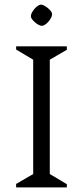

<svg xmlns="http://www.w3.org/2000/svg" viewBox="-20 -813 360 833"><path d="M50 0V-15L124 -58V-554L50 -598V-612H270V-597L196 -554V-58L270 -14V0ZM162 -701Q156 -701 148 -705Q140 -709 132.5 -715.5Q125 -722 119.5 -729Q114 -736 114 -743Q114 -750 118.5 -758.5Q123 -767 130 -775Q137 -783 144.5 -788Q152 -793 158 -793Q163 -793 171 -789Q179 -785 187 -778.5Q195 -772 200.5 -765Q206 -758 206 -751Q206 -744 201.5 -735.5Q197 -727 190 -719Q183 -711 175.5 -706Q168 -701 162 -701Z"/></svg>

Font: Ancizar Serif Light
Style: Regular
Weight: 300
Designer: Cesar Puertas, Viviana Monsalve, Julian Moncada, Julian Prieto, Jose Castro, Felipe Aragon, Mariel Hernandez, Sara Alarc
Version: Version 8.100